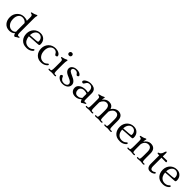

<svg xmlns="http://www.w3.org/2000/svg" viewBox="517 -2551 4424 4424"><g transform="rotate(45 2729.0 -338.5)"><path d="M387.2 -43.5Q335 12.2 250 12.2Q150.4 12.2 92.8 -56.6Q39.6 -121.1 39.6 -220.7Q39.6 -320.3 105 -390.1Q170.9 -460.4 269 -460.4Q333.5 -460.4 377 -436V-539.1Q377 -585 369.6 -598.9Q362.3 -612.8 354 -617.7Q345.7 -622.6 327.4 -625.5Q309.1 -628.4 309.1 -640.6Q309.1 -651.9 334 -656.7Q392.6 -668.9 414.6 -681.6Q444.3 -698.2 454.6 -698.2Q465.8 -698.2 465.8 -687Q465.8 -681.6 463.9 -675.8Q453.6 -649.4 453.1 -608.9Q452.6 -568.4 452.6 -543V-143.1Q452.6 -89.4 459 -73.7Q465.3 -58.1 471.7 -53.5Q478 -48.8 486.8 -48.8L516.1 -55.2Q530.3 -55.2 530.3 -42.5Q530.3 -35.2 524.2 -30.3Q518.1 -25.4 503.4 -19Q488.8 -12.7 479 -5.9Q469.2 1 461.9 6.8Q445.3 21 436 21Q404.3 21 387.2 -43.5ZM377 -363.3Q332.5 -423.8 253.9 -423.8Q194.8 -423.8 159.2 -378.4Q121.1 -330.6 121.1 -247.6Q121.1 -150.9 170.4 -92.8Q216.3 -38.1 280.3 -38.1Q345.2 -38.1 379.4 -84Q377 -102.1 377 -126Z M645 -396.5Q710.9 -461.4 807.6 -461.4Q887.7 -461.4 937 -408.7Q983.9 -357.9 983.9 -283.2Q983.9 -258.8 977.3 -249.8Q970.7 -240.7 960.9 -239Q951.2 -237.3 934.1 -236.1Q917 -234.9 892.6 -233.4Q868.2 -231.9 838.1 -230.5Q808.1 -229 776.9 -227.1Q705.1 -222.7 661.6 -218.3Q672.4 -86.9 762.2 -47.9Q791.5 -35.2 824.7 -35.2Q895 -35.2 936 -76.2Q953.6 -93.8 962.9 -93.8Q980.5 -93.8 980.5 -72.8Q980.5 -62 965.8 -46.9Q951.2 -31.7 923.8 -15.6Q875.5 12.2 811 12.2Q746.6 12.2 705.8 -5.6Q665 -23.4 636.5 -54.9Q607.9 -86.4 592.5 -129.4Q577.1 -172.4 577.1 -224.9Q577.1 -277.3 595.2 -321.3Q613.3 -365.2 645 -396.5ZM660.6 -254.4Q889.6 -266.1 901.9 -279.3Q906.2 -284.2 906.2 -308.1Q906.2 -332 897 -354.7Q887.7 -377.4 872.1 -393.6Q839.8 -426.3 792 -426.3Q737.8 -426.3 700.7 -380.9Q661.6 -333.5 660.6 -254.4Z M1059.1 -223.6Q1059.1 -275.4 1077.9 -319.6Q1096.7 -363.8 1128.9 -395Q1197.3 -460.4 1301.3 -460.4Q1362.8 -458.5 1408.2 -431.6Q1454.6 -404.8 1456.5 -365.7Q1456.5 -344.7 1428.7 -337.9Q1421.4 -336.4 1415.5 -336.4Q1393.1 -336.4 1378.9 -367.2Q1351.1 -425.3 1284.7 -425.3Q1226.1 -425.3 1186.5 -377Q1144.5 -325.7 1144.5 -241.7Q1144.5 -148.4 1188 -91.8Q1233.4 -32.2 1312 -32.2Q1365.7 -32.2 1406.2 -73.2Q1423.8 -90.8 1432.6 -90.8Q1450.7 -90.8 1450.7 -72.8Q1450.7 -55.2 1416 -29.8Q1359.9 12.2 1277.8 12.2Q1179.7 12.2 1118.2 -54.7Q1059.1 -119.6 1059.1 -223.6Z M1596.7 -641.1Q1611.8 -654.3 1633.5 -654.3Q1655.3 -654.3 1668.7 -640.6Q1682.1 -627 1682.1 -606.2Q1682.1 -585.4 1668.2 -571Q1654.3 -556.6 1630.6 -556.6Q1606.9 -556.6 1594 -570.6Q1581.1 -584.5 1581.1 -600.8Q1581.1 -617.2 1585.4 -626Q1589.8 -634.8 1596.7 -641.1ZM1547.9 7.3Q1515.1 7.3 1515.1 -10.7Q1515.1 -24.9 1533.2 -24.9L1557.6 -22.5Q1568.8 -22.5 1576.2 -26.6Q1583.5 -30.8 1587.9 -44.4Q1595.7 -68.8 1595.7 -154.8V-301.8Q1595.7 -350.1 1589.1 -363Q1582.5 -376 1574.2 -380.6Q1565.9 -385.3 1546.6 -387.9Q1527.3 -390.6 1527.3 -403.3Q1527.3 -414.6 1552.7 -419.9Q1610.8 -431.6 1632.8 -443.8Q1663.1 -460.9 1674.3 -460.9Q1685.5 -460.9 1685.5 -449.7Q1685.5 -444.3 1683.6 -438.5Q1672.4 -404.8 1672.4 -305.7V-154.8Q1672.4 -68.8 1678.5 -49.8Q1684.6 -30.8 1691.9 -26.6Q1699.2 -22.5 1710.4 -22.5L1734.9 -24.9Q1752.9 -24.9 1752.9 -10.7Q1752.9 7.3 1720.2 7.3Q1701.7 7.3 1680.4 3.7Q1659.2 0 1634.8 0Q1610.4 0 1588.4 3.7Q1566.4 7.3 1547.9 7.3Z M1821.3 -119.1Q1834 -131.3 1845.9 -131.3Q1857.9 -131.3 1864.3 -125.7Q1870.6 -120.1 1876.2 -103.8Q1881.8 -87.4 1892.3 -72.3Q1902.8 -57.1 1917.5 -45.9Q1949.2 -22 1995.1 -22Q2035.6 -22 2064 -42Q2093.8 -62.5 2093.8 -93.3Q2093.8 -124.5 2066.9 -147.9Q2038.1 -172.9 1981.4 -195.6Q1924.8 -218.3 1900.9 -233.9Q1877 -249.5 1861.8 -267.1Q1833 -300.8 1833 -344.2Q1833 -394 1878.2 -427.2Q1923.3 -460.4 1991.7 -460.4Q2050.8 -460.4 2091.3 -435.5Q2126.5 -413.6 2126.5 -389.2Q2126.5 -376.5 2113.5 -367.4Q2100.6 -358.4 2089.1 -358.4Q2077.6 -358.4 2071.3 -363Q2064.9 -367.7 2052.2 -387.2Q2027.3 -425.8 1976.6 -425.8Q1919.4 -425.8 1900.9 -391.6Q1895.5 -381.8 1895.5 -370.6Q1895.5 -359.4 1900.1 -348.9Q1904.8 -338.4 1917.5 -327.1Q1944.3 -304.7 2016.1 -274.9Q2156.7 -216.8 2156.7 -126Q2156.7 -64.9 2107.4 -26.4Q2057.6 12.2 1979.5 12.2Q1910.2 12.2 1857.4 -26.4Q1835 -42.5 1822.3 -61.8Q1809.6 -81.1 1809.6 -92Q1809.6 -103 1812.7 -108.6Q1815.9 -114.3 1821.3 -119.1Z M2680.7 -65.4Q2694.8 -65.4 2694.8 -52.5Q2694.8 -39.6 2666.5 -27.8Q2638.2 -16.1 2627 -6.6Q2615.7 2.9 2610.4 7.6Q2605 12.2 2597.7 12.2Q2583 12.2 2573.2 0Q2563.5 -12.2 2546.9 -52.2Q2519 -20.5 2479.2 -4.2Q2439.5 12.2 2400.4 12.2Q2326.7 12.2 2286.1 -25.4Q2245.6 -63 2245.6 -128.4Q2245.6 -193.8 2306.9 -234.6Q2368.2 -275.4 2463.4 -275.4Q2491.7 -275.4 2538.1 -265.6V-303.7Q2538.1 -429.2 2432.1 -429.2Q2376 -429.2 2349.6 -377.4Q2326.7 -331.1 2304.7 -331.1Q2288.6 -331.1 2276.6 -340.3Q2264.6 -349.6 2264.6 -363.8Q2264.6 -377.9 2279.3 -395.3Q2293.9 -412.6 2318.4 -426.8Q2376 -460.4 2444.8 -460.4Q2566.9 -460.4 2602.5 -380.9Q2615.7 -352.5 2615.7 -311.5V-116.7Q2615.7 -79.1 2623 -68.4Q2630.4 -57.6 2643.6 -57.6Q2656.7 -57.6 2665 -61.5Q2673.3 -65.4 2680.7 -65.4ZM2538.1 -220.2Q2502.9 -240.2 2449.2 -240.2Q2395.5 -240.2 2363 -213.4Q2330.6 -186.5 2330.6 -141.4Q2330.6 -96.2 2355.5 -66.2Q2380.4 -36.1 2419.4 -36.1Q2502.9 -36.1 2539.6 -90.8Q2538.1 -104.5 2538.1 -121.1Z M2761.2 7.3Q2729 7.3 2729 -10.7Q2729 -24.9 2747.1 -24.9L2771.5 -22.5Q2782.7 -22.5 2790 -26.6Q2797.4 -30.8 2801.3 -44.4Q2809.1 -69.3 2809.1 -154.8V-300.8Q2809.1 -349.6 2802.7 -362.5Q2796.4 -375.5 2787.8 -380.1Q2779.3 -384.8 2760.3 -387.7Q2741.2 -390.6 2741.2 -402.8Q2741.2 -414.1 2766.1 -418.9Q2824.2 -431.2 2846.2 -443.4Q2876 -460.4 2887 -460.4Q2897.9 -460.4 2897.9 -449.2Q2897.9 -443.8 2895.8 -438Q2893.6 -432.1 2891.1 -423.8Q2887.7 -410.6 2885.7 -373Q2929.2 -436 2994.6 -454.6Q3015.6 -460.4 3036.6 -460.4Q3150.9 -460.4 3177.7 -358.9Q3221.2 -431.2 3292.5 -453.1Q3314.9 -460.4 3337.9 -460.4Q3409.2 -460.4 3448.2 -418.9Q3487.3 -377.4 3487.3 -289.6V-154.8Q3487.3 -69.3 3493.2 -50Q3499 -30.8 3506.3 -26.6Q3513.7 -22.5 3524.9 -22.5L3549.3 -24.9Q3567.4 -24.9 3567.4 -10.7Q3567.4 7.3 3534.7 7.3Q3516.1 7.3 3495.1 3.7Q3474.1 0 3450 0Q3425.8 0 3404.1 3.7Q3382.3 7.3 3363.8 7.3Q3331.1 7.3 3331.1 -10.7Q3331.1 -24.9 3349.1 -24.9L3373.5 -22.5Q3384.8 -22.5 3392.1 -26.6Q3399.4 -30.8 3403.8 -44.4Q3411.6 -68.8 3411.6 -154.8V-266.1Q3411.6 -373 3354 -396.5Q3335.4 -403.8 3314.2 -403.8Q3293 -403.8 3274.4 -396.2Q3255.9 -388.7 3239.7 -374Q3204.1 -342.3 3186 -290V-154.8Q3186 -69.3 3191.9 -50Q3197.8 -30.8 3205.1 -26.6Q3212.4 -22.5 3223.6 -22.5L3248 -24.9Q3266.1 -24.9 3266.1 -10.7Q3266.1 7.3 3233.4 7.3Q3214.8 7.3 3193.8 3.7Q3172.9 0 3148.7 0Q3124.5 0 3102.8 3.7Q3081.1 7.3 3062.5 7.3Q3029.8 7.3 3029.8 -10.7Q3029.8 -24.9 3047.9 -24.9L3072.3 -22.5Q3083.5 -22.5 3090.8 -26.6Q3098.1 -30.8 3102.5 -44.4Q3110.4 -68.8 3110.4 -154.8V-266.1Q3110.4 -373 3053.2 -396.5Q3034.2 -403.8 3012.9 -403.8Q2991.7 -403.8 2973.1 -396.2Q2954.6 -388.7 2938 -374Q2902.8 -342.3 2884.8 -290V-154.8Q2884.8 -69.3 2890.6 -50Q2896.5 -30.8 2903.8 -26.6Q2911.1 -22.5 2922.4 -22.5L2946.8 -24.9Q2964.8 -24.9 2964.8 -10.7Q2964.8 7.3 2932.6 7.3Q2914.1 7.3 2894 3.7Q2874 0 2848.1 0Q2822.3 0 2801 3.7Q2779.8 7.3 2761.2 7.3Z M3684.1 -396.5Q3750 -461.4 3846.7 -461.4Q3926.8 -461.4 3976.1 -408.7Q4022.9 -357.9 4022.9 -283.2Q4022.9 -258.8 4016.4 -249.8Q4009.8 -240.7 4000 -239Q3990.2 -237.3 3973.1 -236.1Q3956.1 -234.9 3931.6 -233.4Q3907.2 -231.9 3877.2 -230.5Q3847.2 -229 3815.9 -227.1Q3744.1 -222.7 3700.7 -218.3Q3711.4 -86.9 3801.3 -47.9Q3830.6 -35.2 3863.8 -35.2Q3934.1 -35.2 3975.1 -76.2Q3992.7 -93.8 4002 -93.8Q4019.5 -93.8 4019.5 -72.8Q4019.5 -62 4004.9 -46.9Q3990.2 -31.7 3962.9 -15.6Q3914.6 12.2 3850.1 12.2Q3785.6 12.2 3744.9 -5.6Q3704.1 -23.4 3675.5 -54.9Q3647 -86.4 3631.6 -129.4Q3616.2 -172.4 3616.2 -224.9Q3616.2 -277.3 3634.3 -321.3Q3652.3 -365.2 3684.1 -396.5ZM3699.7 -254.4Q3928.7 -266.1 3940.9 -279.3Q3945.3 -284.2 3945.3 -308.1Q3945.3 -332 3936 -354.7Q3926.8 -377.4 3911.1 -393.6Q3878.9 -426.3 3831.1 -426.3Q3776.9 -426.3 3739.7 -380.9Q3700.7 -333.5 3699.7 -254.4Z M4116.7 7.3Q4084.5 7.3 4084.5 -10.7Q4084.5 -24.9 4102.5 -24.9L4128.4 -22.5Q4139.6 -22.5 4147 -26.6Q4154.3 -30.8 4158.2 -44.4Q4166 -69.3 4166 -154.8V-300.8Q4166 -350.1 4159.4 -362.5Q4152.8 -375 4143.6 -379.6Q4134.3 -384.3 4114.7 -387.5Q4095.2 -390.6 4095.2 -402.8Q4095.2 -414.1 4120.1 -418.9Q4183.1 -432.1 4204.1 -443.8Q4232.9 -460.4 4243.9 -460.4Q4254.9 -460.4 4254.9 -449.2Q4254.9 -443.8 4252.9 -438Q4243.7 -414.6 4242.2 -362.3Q4270 -409.7 4311.8 -435.1Q4353.5 -460.4 4394.3 -460.4Q4435.1 -460.4 4463.4 -450.2Q4491.7 -439.9 4511.7 -418.9Q4552.7 -375 4552.7 -289.6V-154.8Q4552.7 -69.3 4558.6 -50Q4564.5 -30.8 4571.8 -26.6Q4579.1 -22.5 4590.3 -22.5L4615.7 -24.9Q4633.8 -24.9 4633.8 -10.7Q4633.8 7.3 4601.1 7.3Q4582 7.3 4560.8 3.7Q4539.6 0 4515.4 0Q4491.2 0 4469.2 3.7Q4447.3 7.3 4428.2 7.3Q4395.5 7.3 4395.5 -10.7Q4395.5 -24.9 4413.6 -24.9L4439 -22.5Q4450.2 -22.5 4457.5 -26.6Q4464.8 -30.8 4469.2 -44.4Q4477.1 -68.8 4477.1 -154.8V-266.1Q4477.1 -405.8 4375.5 -405.8Q4303.7 -405.8 4263.7 -340.8Q4249.5 -316.9 4241.7 -282.2V-154.8Q4241.7 -69.3 4247.6 -50Q4253.4 -30.8 4260.7 -26.6Q4268.1 -22.5 4279.3 -22.5L4305.2 -24.9Q4323.2 -24.9 4323.2 -10.7Q4323.2 7.3 4291 7.3Q4272.5 7.3 4251.7 3.7Q4231 0 4205.1 0Q4179.2 0 4157.5 3.7Q4135.7 7.3 4116.7 7.3Z M4955.6 -412.1Q4955.6 -398.9 4939.9 -398.9L4801.3 -400.4V-129.9Q4801.3 -54.2 4837.9 -40Q4849.1 -35.6 4864.3 -35.6Q4879.4 -35.6 4891.8 -40.8Q4904.3 -45.9 4914.1 -51.8Q4923.8 -57.6 4930.7 -62.7Q4937.5 -67.9 4943.6 -67.9Q4949.7 -67.9 4954.6 -61Q4959.5 -54.2 4959.5 -47.4Q4959.5 -30.3 4916 -6.3Q4882.8 12.2 4832.5 12.2Q4782.2 12.2 4753.9 -23.7Q4725.6 -59.6 4725.6 -123V-401.9H4695.8Q4660.6 -401.9 4660.6 -419.9Q4660.6 -433.1 4680.2 -438Q4699.7 -442.9 4713.9 -455.3Q4728 -467.8 4737.1 -483.6Q4746.1 -499.5 4751.5 -516.6Q4756.8 -533.7 4761.2 -547.9Q4772 -580.1 4785.6 -580.1Q4801.3 -580.1 4801.3 -552.2V-441.9L4938.5 -444.8Q4948.7 -444.8 4954.6 -420.4Q4955.6 -415 4955.6 -412.1Z M5084.5 -396.5Q5150.4 -461.4 5247.1 -461.4Q5327.1 -461.4 5376.5 -408.7Q5423.3 -357.9 5423.3 -283.2Q5423.3 -258.8 5416.7 -249.8Q5410.2 -240.7 5400.4 -239Q5390.6 -237.3 5373.5 -236.1Q5356.4 -234.9 5332 -233.4Q5307.6 -231.9 5277.6 -230.5Q5247.6 -229 5216.3 -227.1Q5144.5 -222.7 5101.1 -218.3Q5111.8 -86.9 5201.7 -47.9Q5231 -35.2 5264.2 -35.2Q5334.5 -35.2 5375.5 -76.2Q5393.1 -93.8 5402.3 -93.8Q5419.9 -93.8 5419.9 -72.8Q5419.9 -62 5405.3 -46.9Q5390.6 -31.7 5363.3 -15.6Q5314.9 12.2 5250.5 12.2Q5186 12.2 5145.3 -5.6Q5104.5 -23.4 5075.9 -54.9Q5047.4 -86.4 5032 -129.4Q5016.6 -172.4 5016.6 -224.9Q5016.6 -277.3 5034.7 -321.3Q5052.7 -365.2 5084.5 -396.5ZM5100.1 -254.4Q5329.1 -266.1 5341.3 -279.3Q5345.7 -284.2 5345.7 -308.1Q5345.7 -332 5336.4 -354.7Q5327.1 -377.4 5311.5 -393.6Q5279.3 -426.3 5231.4 -426.3Q5177.2 -426.3 5140.1 -380.9Q5101.1 -333.5 5100.1 -254.4Z"/></g></svg>

Font: Ovo
Style: Regular
Weight: 400
Designer: Nicole Fally
Foundry: Sorkin Type Co.
Version: Version 1.001